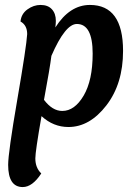

<svg xmlns="http://www.w3.org/2000/svg" viewBox="-20 -504 545 777"><path d="M188 -278Q182 -229 158 -100Q192 -55 232 -55Q282 -55 318.5 -117Q355 -179 355 -287Q355 -407 291 -407Q244 -407 188 -278ZM144 -484Q174 -484 190 -466.5Q206 -449 206 -420Q206 -409 204 -393Q262 -484 344 -484Q478 -484 478 -298Q478 -165 410.5 -77.5Q343 10 257 10Q196 10 148 -34Q123 109 123 137Q123 175 147 198Q111 253 72 253Q13 253 13 163Q13 114 50 -101Q87 -316 90 -366Q90 -402 63 -417Q66 -448 91 -466Q116 -484 144 -484Z"/></svg>

Font: Overlock
Style: Bold Italic
Weight: 700
Designer: Dario Muhafara
Foundry: Dario Manuel Muhafara
Version: Version 1.002